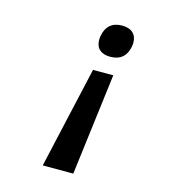

<svg xmlns="http://www.w3.org/2000/svg" viewBox="-113 -848 825 938"><g transform="rotate(15 300.0 -379.0)"><path d="M345 1.5H190.5L307 -513H409.5ZM463 -692.5Q463 -681.5 461 -671.5Q454 -634.5 431.2 -615.5Q408.5 -596.5 371 -596.5Q336 -596.5 317 -613.5Q298 -630.5 298 -662Q298 -673.5 300 -683.5Q306.5 -720.5 329.2 -739.8Q352 -759 389.5 -759Q424.5 -759 443.8 -741.5Q463 -724 463 -692.5Z"/></g></svg>

Font: JuliaMono MediumItalic
Style: Regular
Weight: 500
Italic angle: -9°
Monospace: yes
Designer: cormullion
Foundry: corm
Version: Version 0.049; ttfautohint (v1.8.4)